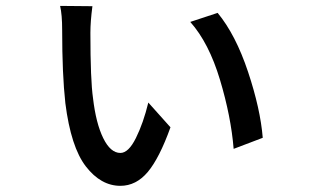

<svg xmlns="http://www.w3.org/2000/svg" viewBox="-20 -595 1040 644"><path d="M181.6 -575.2 290 -574.2Q283.2 -523.4 283.2 -484.4Q283.2 -326.2 292 -265.6Q301.8 -181.6 326.2 -131.8Q350.6 -82 383.8 -82Q411.1 -82 436 -132.3Q460.9 -182.6 477.5 -251L551.8 -168Q514.6 -64.5 475.6 -18.1Q436.5 28.3 383.8 28.3Q318.4 28.3 268.1 -36.6Q217.8 -101.6 199.2 -249Q188.5 -345.7 188.5 -494.1Q188.5 -545.9 181.6 -575.2ZM618.2 -521.5 710 -551.8Q770.5 -478.5 812 -354Q853.5 -229.5 861.3 -132.8L763.7 -95.7Q754.9 -204.1 717.8 -327.6Q680.7 -451.2 618.2 -521.5Z"/></svg>

Font: Gen Shin Gothic Monospace Medium
Style: Regular
Weight: 500
Designer: [Source Han Sans]
Ryoko NISHIZUKA  (kana & ideographs); Paul D. Hunt (Latin, Greek & Cyrillic); Wenlong ZHANG  (bopomofo
Version: Version 1.002.20150607